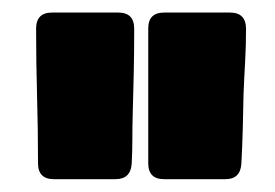

<svg xmlns="http://www.w3.org/2000/svg" viewBox="-20 -776 431 301"><path d="M165.5 -756.3Q190.4 -756.3 190.4 -731Q190.4 -696.8 189.7 -662.8Q189 -628.9 188 -594.7Q187.5 -576.7 187.5 -557.6Q187.5 -538.6 186.5 -520Q185.1 -495.1 161.1 -495.1H64.5Q39.6 -495.1 39.6 -520Q39.6 -572.8 38.1 -625.5Q36.6 -678.2 36.6 -731Q36.6 -756.3 61.5 -756.3ZM340.8 -756.3Q365.7 -756.3 365.7 -730.5Q365.7 -705.1 364.3 -679.4Q362.8 -653.8 361.8 -628.4Q361.3 -601.6 360.6 -574.2Q359.9 -546.9 358.4 -519.5Q356.9 -495.1 333.5 -495.1H237.3Q212.4 -495.1 212.4 -520V-731.4Q212.4 -756.3 237.3 -756.3Z"/></svg>

Font: Belanosima SemiBold
Style: Regular
Weight: 600
Designer: The DocRepair Project, Santiago Orozco
Foundry: Google
Version: Version 2.000